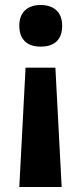

<svg xmlns="http://www.w3.org/2000/svg" viewBox="-20 -566 326 766"><path d="M57 -463Q57 -503 79.5 -524.5Q102 -546 142 -546Q183 -546 205.5 -524.5Q228 -503 228 -463Q228 -422 206 -401Q184 -380 142 -380Q101 -380 79 -401.5Q57 -423 57 -463ZM82 -296H201L226 180H57Z"/></svg>

Font: OpenSansMMV
Style: Bold
Weight: 700
Foundry: Ascender Corporation
Version: Version 4.001